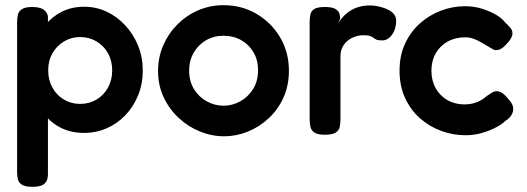

<svg xmlns="http://www.w3.org/2000/svg" viewBox="-20 -510 2034 741"><path d="M305 3Q256 3 217.5 -15.5Q179 -34 152.5 -67.5Q126 -101 112.5 -145Q99 -189 99 -240Q100 -291 114 -335.5Q128 -380 154.5 -413Q181 -446 219 -465Q257 -484 305 -484Q351 -484 391.5 -465Q432 -446 463.5 -412Q495 -378 513 -333.5Q531 -289 531 -238Q531 -186 513 -142Q495 -98 464 -65.5Q433 -33 392 -15Q351 3 305 3ZM105 211Q78 211 65 203Q52 195 49 182Q46 169 46 152V-423Q46 -440 49 -453Q52 -466 64.5 -474.5Q77 -483 104 -483Q130 -483 145 -475Q160 -467 165 -448V151Q166 168 162.5 181.5Q159 195 146 203Q133 211 105 211ZM289 -109Q324 -109 352 -125.5Q380 -142 396.5 -171.5Q413 -201 413 -238Q413 -276 396.5 -305Q380 -334 352 -350.5Q324 -367 289 -367Q255 -367 227 -350Q199 -333 182.5 -304.5Q166 -276 166 -238Q166 -201 182.5 -171.5Q199 -142 227 -125.5Q255 -109 289 -109Z M845 16Q797 16 751.5 -2.5Q706 -21 669.5 -55Q633 -89 611.5 -135Q590 -181 590 -236Q590 -289 610 -335Q630 -381 665 -416Q700 -451 745.5 -470.5Q791 -490 843 -490Q913 -490 970 -456.5Q1027 -423 1061 -366Q1095 -309 1095 -237Q1095 -180 1074 -133.5Q1053 -87 1017 -53.5Q981 -20 936.5 -2Q892 16 845 16ZM843 -102Q876 -102 906.5 -118.5Q937 -135 956.5 -166Q976 -197 976 -239Q976 -278 958.5 -308Q941 -338 911 -355Q881 -372 842 -372Q805 -372 775 -354.5Q745 -337 727.5 -306.5Q710 -276 710 -238Q710 -196 729 -165.5Q748 -135 778.5 -118.5Q809 -102 843 -102Z M1233 10Q1206 10 1193.5 1.5Q1181 -7 1178 -21Q1175 -35 1175 -52V-423Q1175 -441 1178 -454.5Q1181 -468 1193.5 -475.5Q1206 -483 1234 -483Q1261 -483 1273.5 -476Q1286 -469 1289.5 -458.5Q1293 -448 1293 -438L1285 -420Q1290 -428 1299 -439.5Q1308 -451 1323 -462.5Q1338 -474 1359 -481.5Q1380 -489 1409 -489Q1421 -489 1434.5 -486.5Q1448 -484 1461.5 -479.5Q1475 -475 1486 -468Q1497 -461 1503 -451.5Q1509 -442 1509 -430Q1509 -398 1493 -376Q1477 -354 1455 -354Q1440 -354 1433 -357Q1426 -360 1421.5 -364Q1417 -368 1408.5 -371Q1400 -374 1382 -374Q1367 -374 1351.5 -369Q1336 -364 1323 -354Q1310 -344 1302 -328.5Q1294 -313 1294 -293V-50Q1294 -33 1291 -19.5Q1288 -6 1275 2Q1262 10 1233 10Z M1777 12Q1729 12 1683.5 -4.5Q1638 -21 1601.5 -53Q1565 -85 1543.5 -131.5Q1522 -178 1522 -237Q1522 -296 1543.5 -342Q1565 -388 1601 -420Q1637 -452 1682 -469Q1727 -486 1775 -486Q1810 -486 1841.5 -476Q1873 -466 1896 -452Q1919 -438 1929 -424Q1942 -412 1951 -401Q1960 -390 1957 -374Q1954 -364 1948 -355.5Q1942 -347 1933 -338Q1909 -311 1886 -318Q1873 -325 1860 -333Q1847 -341 1833.5 -348.5Q1820 -356 1806 -361Q1792 -366 1775 -366Q1737 -366 1707.5 -349.5Q1678 -333 1661.5 -304Q1645 -275 1645 -237Q1645 -199 1661.5 -169.5Q1678 -140 1707 -123.5Q1736 -107 1773 -107Q1791 -107 1807.5 -111.5Q1824 -116 1837 -123.5Q1850 -131 1858 -139Q1869 -146 1878 -152Q1887 -158 1897 -158Q1909 -158 1920.5 -149.5Q1932 -141 1946 -123Q1959 -108 1960.5 -94Q1962 -80 1954.5 -67Q1947 -54 1930 -43Q1918 -31 1894.5 -18.5Q1871 -6 1840.5 3Q1810 12 1777 12Z"/></svg>

Font: Fredoka Medium
Style: Regular
Weight: 500
Designer: Ben Nathan
Foundry: Milena B. Brandão, Ben Nathan
Version: Version 2.001